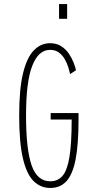

<svg xmlns="http://www.w3.org/2000/svg" viewBox="-20 -920 490 951"><path d="M272.5 -900H312.5V-827H272.5ZM229 11Q180 11 145.5 -24Q111 -59 93 -137.8Q75 -216.5 75 -348Q75 -479 94.2 -557.5Q113.5 -636 148 -671Q182.5 -706 228 -706Q259.5 -706 282.2 -691.8Q305 -677.5 320 -655.8Q335 -634 344 -611.2Q353 -588.5 356.5 -572L327 -553Q324.5 -566 318.5 -586Q312.5 -606 301.2 -626Q290 -646 272.2 -659.5Q254.5 -673 228 -673Q170.5 -673 139.8 -594.2Q109 -515.5 109 -348Q109 -181 136.5 -101.5Q164 -22 229 -22Q266.5 -22 289.8 -49Q313 -76 324 -142.5Q335 -209 335 -328H231V-360H369V-328Q369 -206.5 354.8 -132Q340.5 -57.5 309.8 -23.2Q279 11 229 11Z"/></svg>

Font: Trispace Condensed Thin
Style: Regular
Weight: 100
Width: 3
Designer: Tyler Finck
Foundry: Etcetera Type Company
Version: Version 1.210; ttfautohint (v1.8.3)